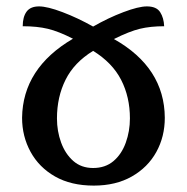

<svg xmlns="http://www.w3.org/2000/svg" viewBox="-20 -568 584 600"><path d="M102 -548Q128 -548 175.5 -530Q223 -512 271 -485Q318 -512 365.5 -530Q413 -548 439 -548Q469 -548 480.5 -530Q492 -512 493 -486Q450 -486 417 -478Q384 -470 336 -446Q494 -357 495 -200Q495 -141 468.5 -93Q442 -45 392 -16.5Q342 12 273 12Q202 12 152 -16.5Q102 -45 75.5 -93.5Q49 -142 49 -200Q51 -355 208 -447Q163 -470 129.5 -478Q96 -486 51 -486Q51 -515 63 -531.5Q75 -548 102 -548ZM271 -409Q212 -373 185 -319Q158 -265 158 -198Q158 -158 171 -122.5Q184 -87 209 -65Q234 -43 271 -43Q309 -43 334.5 -64.5Q360 -86 373 -122Q386 -158 386 -198Q386 -265 358.5 -318.5Q331 -372 271 -409Z"/></svg>

Font: Noto Serif Georgian SemiCondensed Medium
Style: Regular
Weight: 500
Width: 4
Designer: Monotype Design Team, Akaki Razmadze
Foundry: Google LLC
Version: Version 2.003; ttfautohint (v1.8.4.7-5d5b)